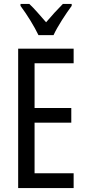

<svg xmlns="http://www.w3.org/2000/svg" viewBox="-20 -963 442 983"><path d="M177 -783H254C275 -829 317 -892 347 -933V-943H302C268 -908 250 -889 216 -849C186 -883 155 -920 130 -943H85V-933C120 -886 156 -827 177 -783ZM357 0V-76H157V-335H345V-410H157V-639H357V-714H73V0Z"/></svg>

Font: Noto Sans Lao Looped ExtraCondensed
Style: Regular
Weight: 400
Width: 2
Designer: Mark Frömberg, Ben Mitchell
Foundry: The Fontpad Ltd
Version: Version 1.003